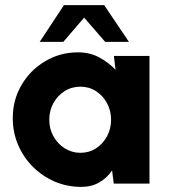

<svg xmlns="http://www.w3.org/2000/svg" viewBox="-20 -719 666 752"><path d="M426 -500H565.5V0H425.5L419 -51.5Q399.5 -22.5 369.2 -4.8Q339 13 298.5 13Q242.5 13 194 -8Q145.5 -29 108.5 -66Q71.5 -103 50.8 -151.8Q30 -200.5 30 -256.5Q30 -327.5 64.2 -386Q98.5 -444.5 156.8 -479.2Q215 -514 286 -514Q331.5 -514 368 -494.5Q404.5 -475 432.5 -446ZM295 -120.5Q329 -120.5 356 -138Q383 -155.5 399 -184.8Q415 -214 415 -250Q415 -286 399 -315.2Q383 -344.5 356 -362Q329 -379.5 295 -379.5Q260.5 -379.5 233 -362Q205.5 -344.5 189.2 -315.2Q173 -286 173 -250Q173 -214 189.5 -184.8Q206 -155.5 233.8 -138Q261.5 -120.5 295 -120.5ZM388 -699 485 -555H392L309.5 -650L228 -555H135.5L230.5 -699Z"/></svg>

Font: Urbanist ExtraBold
Style: Regular
Weight: 800
Designer: Corey Hu
Foundry: Corey Hu
Version: Version 1.330; ttfautohint (v1.8.4.7-5d5b)